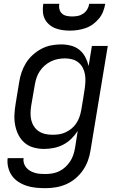

<svg xmlns="http://www.w3.org/2000/svg" viewBox="-20 -770 640 1003"><path d="M217 213Q192 213 167 210.5Q142 208 119 200.5Q96 193 76 180Q56 167 42.5 148Q29 129 23 105Q17 81 20 56H103Q101 70 105 83Q109 96 117.5 106Q126 116 137.5 122.5Q149 129 162 133Q175 137 189 138Q203 139 217 139Q235 139 253.5 136Q272 133 289.5 124.5Q307 116 321.5 102.5Q336 89 346.5 73Q357 57 363 39Q369 21 372 3L386 -86Q372 -64 352.5 -45Q333 -26 309.5 -14Q286 -2 260.5 3Q235 8 210 8Q210 8 210 8Q210 8 210 8Q182 8 155 0.5Q128 -7 108 -24.5Q88 -42 76 -66Q64 -90 59 -117Q54 -144 55.5 -172.5Q57 -201 62 -230L80 -340Q84 -366 92.5 -391.5Q101 -417 115.5 -440.5Q130 -464 151 -483Q172 -502 196.5 -515Q221 -528 247 -533Q273 -538 299 -538Q326 -538 351 -531.5Q376 -525 395 -509.5Q414 -494 425.5 -472Q437 -450 443 -425L460 -530H543L453 15Q449 42 439.5 68.5Q430 95 413.5 119Q397 143 374.5 162Q352 181 325.5 192.5Q299 204 271.5 208.5Q244 213 217 213ZM254 -66Q272 -66 289 -68.5Q306 -71 323 -79Q340 -87 354.5 -99Q369 -111 379 -126.5Q389 -142 395 -159Q401 -176 404 -193Q409 -221 413.5 -248.5Q418 -276 422 -303Q425 -323 426 -342.5Q427 -362 424 -380.5Q421 -399 412.5 -415.5Q404 -432 390 -443.5Q376 -455 357.5 -460Q339 -465 320 -465Q301 -465 282.5 -461.5Q264 -458 246.5 -449.5Q229 -441 214 -428Q199 -415 188 -398.5Q177 -382 171 -364Q165 -346 162 -328L143 -218Q140 -199 139.5 -179.5Q139 -160 143.5 -142Q148 -124 158 -109Q168 -94 183 -84Q198 -74 216.5 -70Q235 -66 254 -66ZM345 -610Q325 -610 305 -613Q285 -616 267.5 -623Q250 -630 235.5 -643Q221 -656 213 -673Q205 -690 204 -710Q203 -730 206 -750H290Q287 -736 290.5 -722Q294 -708 304 -699Q314 -690 328 -687Q342 -684 357 -684Q372 -684 387 -687Q402 -690 415 -699Q428 -708 436 -721.5Q444 -735 446 -750H530Q526 -729 518.5 -709.5Q511 -690 497 -673Q483 -656 465 -643Q447 -630 426.5 -623Q406 -616 385.5 -613Q365 -610 345 -610Z"/></svg>

Font: Iosevka Curly Extended
Style: Italic
Weight: 400
Width: 7
Italic angle: -9°
Monospace: yes
Designer: Belleve Invis
Foundry: Belleve Invis
Version: Version 11.1.0; ttfautohint (v1.8.3)